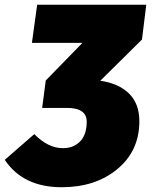

<svg xmlns="http://www.w3.org/2000/svg" viewBox="-98 -556 642 806"><path d="M516 -536 498 -390 323 -217Q400 -206 443.5 -163.5Q487 -121 487 -47Q487 77 395 153.5Q303 230 161 230Q-1 230 -78 115L46 7Q104 66 166 66Q211 66 238.5 37.5Q266 9 266 -45Q266 -103 183 -103H79L94 -218L248 -376H36L58 -536Z"/></svg>

Font: Fira Sans Ultra
Style: Italic
Weight: 950
Italic angle: -8°
Designer: Carrois Corporate & Edenspiekermann AG
Foundry: Carrois Corporate GbR & Edenspiekermann AG
Version: Version 4.203;PS 004.203;hotconv 1.0.88;makeotf.lib2.5.64775